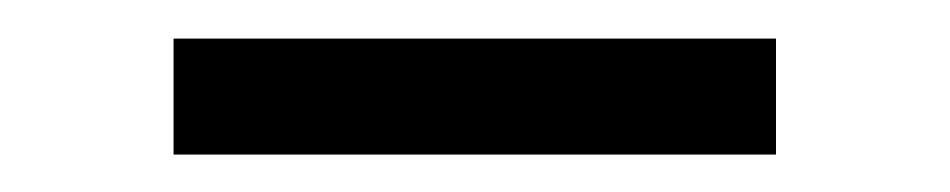

<svg xmlns="http://www.w3.org/2000/svg" viewBox="-20 -304 500 101"><path d="M388.2 -283.7H71.3V-222.7H388.2Z"/></svg>

Font: Vazirmatn Light
Style: Regular
Weight: 300
Designer: Saber Rastikerdar
Foundry: Saber Rastikerdar
Version: Version 33.003